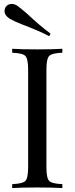

<svg xmlns="http://www.w3.org/2000/svg" viewBox="-20 -956 379 976"><path d="M216 -602V-106Q216 -51 230 -36.5Q244 -22 297 -20V0Q250 -3 170 -3Q84 -3 42 0V-20Q95 -22 109 -36.5Q123 -51 123 -106V-602Q123 -657 109 -671.5Q95 -686 42 -688V-708Q82 -705 170 -705Q250 -705 297 -708V-688Q244 -686 230 -671.5Q216 -657 216 -602ZM29 -861Q3 -878 3 -900Q3 -909 8 -919Q19 -936 39 -936Q55 -936 69 -926Q88 -912 117 -887Q178 -829 237 -785L230 -772Q198 -789 164 -803Q124 -820 92 -832Q51 -848 29 -861Z"/></svg>

Font: Playfair Display
Style: Regular
Weight: 400
Designer: Claus Eggers S?rensen
Foundry: Claus Eggers S?rensen
Version: Version 1.003